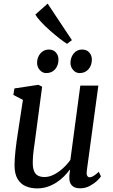

<svg xmlns="http://www.w3.org/2000/svg" viewBox="-20 -1034 624 1064"><path d="M185 10Q151 10 122.8 -2Q94.5 -14 77.5 -42.2Q60.5 -70.5 60.5 -119Q60.5 -136.5 62 -157.5Q63.5 -178.5 66 -202Q68.5 -225.5 71.8 -249Q75 -272.5 78.5 -294L107 -480.5L54 -508L60 -544L193 -564L213.5 -553.5L178.5 -290Q176 -269 173 -248.2Q170 -227.5 167.2 -207.8Q164.5 -188 163 -169.8Q161.5 -151.5 161.5 -135Q161.5 -102.5 169.2 -84.8Q177 -67 191.8 -60Q206.5 -53 227 -53Q253 -53 279.8 -67Q306.5 -81 330 -102.5Q353.5 -124 370 -148L425 -559.5H525L461 -88Q458.5 -69.5 463 -60.5Q467.5 -51.5 476.5 -51.5Q486 -51.5 497.8 -58.5Q509.5 -65.5 527.5 -82L539.5 -56.5Q535 -49 519 -33.2Q503 -17.5 478.2 -4Q453.5 9.5 423 9.5Q392 9.5 377.2 -7.5Q362.5 -24.5 364.5 -52.5Q364 -54.5 364.2 -59Q364.5 -63.5 365.2 -69.2Q366 -75 366.8 -81Q367.5 -87 368 -92.5L366.5 -93.5Q352 -74 333.5 -55.5Q315 -37 292 -22.2Q269 -7.5 242.5 1.2Q216 10 185 10ZM236 -629Q215 -629 200 -646.5Q185 -664 185.5 -687.5Q186 -717.5 204.5 -738.5Q223 -759.5 250.5 -759.5Q276 -759.5 290.2 -742.8Q304.5 -726 304 -703.5Q304 -672 285.8 -650.5Q267.5 -629 236 -629ZM421 -629Q400 -629 385 -646.5Q370 -664 370.5 -687.5Q371.5 -717.5 389.2 -738.5Q407 -759.5 435 -759.5Q460.5 -759.5 475 -742.8Q489.5 -726 489 -703.5Q489 -672 470.5 -650.5Q452 -629 421 -629ZM351.5 -791Q335.5 -801 310.2 -820.5Q285 -840 257.8 -864Q230.5 -888 208.2 -911.8Q186 -935.5 176 -953.5L244 -1014L378.5 -811.5Z"/></svg>

Font: Merriweather 24pt
Style: Italic
Weight: 400
Italic angle: -7.8°
Designer: Eben Sorkin
Foundry: Eben Sorkin
Version: Version 2.101